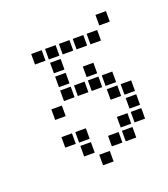

<svg xmlns="http://www.w3.org/2000/svg" viewBox="-78 -339 406 465"><g transform="rotate(-20 125.0 -106.5)"><path d="M75.7 -31.4V-4.3H102.9V-31.4ZM75.7 4.3V31.4H102.9V4.3ZM147.1 4.3V31.4H174.3V4.3ZM182.9 4.3V31.4H210V4.3ZM182.9 -31.4V-4.3H210V-31.4ZM182.9 -102.9V-75.7H210V-102.9ZM182.9 -138.6V-111.4H210V-138.6ZM147.1 -138.6V-111.4H174.3V-138.6ZM111.4 -138.6V-111.4H138.6V-138.6ZM75.7 -138.6V-111.4H102.9V-138.6ZM75.7 -174.3V-147.1H102.9V-174.3ZM75.7 -210V-182.9H102.9V-210ZM75.7 -245.7V-218.6H102.9V-245.7ZM111.4 -245.7V-218.6H138.6V-245.7ZM147.1 -245.7V-218.6H174.3V-245.7ZM182.9 -245.7V-218.6H210V-245.7ZM218.6 -281.4V-254.3H245.7V-281.4ZM147.1 -174.3V-147.1H174.3V-174.3ZM218.6 -102.9V-75.7H245.7V-102.9ZM218.6 -67.1V-40H245.7V-67.1ZM218.6 -31.4V-4.3H245.7V-31.4ZM111.4 40V67.1H138.6V40ZM40 -31.4V-4.3H67.1V-31.4ZM40 -102.9V-75.7H67.1V-102.9ZM40 -245.7V-218.6H67.1V-245.7Z"/></g></svg>

Font: Gossip Low Square
Style: Regular
Weight: 400
Width: 3
Designer: Deborah Khodanovich
Version: Version 1.001;Glyphs 3.3.1 (3343)